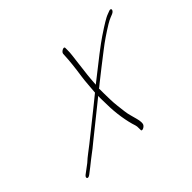

<svg xmlns="http://www.w3.org/2000/svg" viewBox="-144 -892 1175 1175"><g transform="rotate(-45 443.0 -304.5)"><path d="M871.4 -616 850.4 -608C836 -603 822 -595 805.1 -585C788.2 -575 763.3 -559 727.5 -535C691.7 -511 613.1 -451 491.3 -354C492.2 -368 493.1 -384 495 -404C498.2 -445 505.8 -491 510 -534C514.2 -571 519.5 -600 518.8 -629L518.7 -645C519 -662 484.7 -645 483.8 -629L482.9 -613C481.2 -573 475.6 -519 465.6 -452C459.4 -411 457.8 -363 453.6 -324H454.6C436.7 -310 411.3 -289 378 -262C321.4 -216 258.2 -167 206.6 -125C168.3 -94 148.9 -83 115.6 -52C101.7 -42 82.8 -28 56.9 -8C39 6 49.2 26 73.6 7C112.8 -24 111.3 -21 145.1 -49C168.5 -68 181.4 -76 201.3 -92L233.1 -118C304.2 -175 378.2 -234 453.3 -295C451.5 -271 454.1 -252 453.8 -225C453.9 -146 468 -61 486.4 -7C489 0 490.1 10 489.7 23L489.8 35C486.9 53 522.3 38 525.6 19L526.6 7C525.9 -16 520.3 -27 516.7 -44C511 -69 505.4 -78 500.6 -115C496.9 -146 490.1 -193 489.8 -231C489.5 -271 487.8 -290 488.6 -324C491.6 -324 501.5 -334 515.9 -345C565.6 -385 613.8 -422 677 -471C717.7 -503 762.5 -533 809.8 -562C823.7 -570 836.2 -577 847.1 -581L867.1 -589C891 -599 892.3 -622 871.4 -616Z"/></g></svg>

Font: MewTooHand
Style: UltimateIta
Weight: 400
Designer: Mew Too, Robert Jablonski
Version: Version 0.77